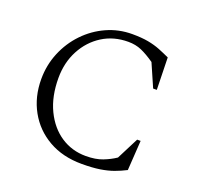

<svg xmlns="http://www.w3.org/2000/svg" viewBox="-120 -798 961 937"><g transform="rotate(20 360.5 -330.0)"><path d="M397 10Q298 10 224.5 -32Q151 -74 110.5 -147Q70 -220 70 -312Q70 -385 97 -450Q124 -515 171.5 -564.5Q219 -614 281 -642Q343 -670 413 -670Q462 -670 496.5 -663.5Q531 -657 558.5 -646Q586 -635 614 -622L618 -455H599L547 -574Q508 -601 477 -614.5Q446 -628 408 -628Q332 -628 273.5 -591Q215 -554 181 -490Q147 -426 147 -346Q147 -250 181 -179.5Q215 -109 272.5 -71Q330 -33 402 -33Q453 -33 489 -47Q525 -61 553 -80L611 -194H629L619 -39Q590 -24 559.5 -13Q529 -2 490.5 4Q452 10 397 10Z"/></g></svg>

Font: Spectral Light
Style: Regular
Weight: 300
Designer: Jean-Baptiste Levee
Foundry: Production Type
Version: Version 2.001